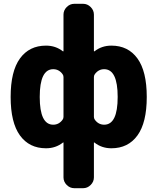

<svg xmlns="http://www.w3.org/2000/svg" viewBox="-20 -770 828 1010"><path d="M260 -406Q189 -406 189 -260Q189 -114 260 -114Q290 -114 309 -140Q314 -147 314 -155V-365Q314 -373 309 -380Q290 -406 260 -406ZM474 -365V-155Q474 -147 479 -140Q498 -114 528 -114Q599 -114 599 -260Q599 -406 528 -406Q498 -406 479 -380Q474 -373 474 -365ZM222 10Q134 10 85 -57.5Q36 -125 36 -260Q36 -395 85 -462.5Q134 -530 222 -530Q273 -530 311 -500H313Q314 -500 314 -501V-693Q314 -716 331 -733Q348 -750 371 -750H417Q440 -750 457 -733Q474 -716 474 -693V-501Q474 -500 475 -500H477Q515 -530 566 -530Q654 -530 703 -462.5Q752 -395 752 -260Q752 -125 703 -57.5Q654 10 566 10Q515 10 477 -20Q476 -20 476 -20.5Q476 -21 475 -21Q474 -21 474 -20V163Q474 186 457 203Q440 220 417 220H371Q348 220 331 203Q314 186 314 163V-20Q314 -21 313 -21Q312 -21 312 -20.5Q312 -20 311 -20Q273 10 222 10Z"/></svg>

Font: Rounded Mplus 1c ExtraBold
Style: Regular
Weight: 800
Version: Version 1.059.20150529